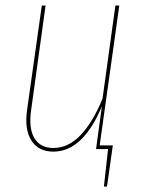

<svg xmlns="http://www.w3.org/2000/svg" viewBox="-20 -538 514 693"><path d="M410.6 -518.1 339.8 -13.2H387.2L366.2 135.3H355L370.1 0H326.7L347.7 -154.3Q279.3 9.3 172.4 9.3Q119.1 9.3 93.5 -30.5Q67.9 -70.3 77.6 -140.1L130.9 -518.1H144.5L92.3 -140.1Q83 -74.7 104.2 -39.3Q125.5 -3.9 172.4 -3.9Q227.1 -3.9 271.5 -51Q315.9 -98.1 350.1 -182.1L396.5 -518.1Z"/></svg>

Font: Fira Sans Compressed Hair
Style: Italic
Weight: 100
Width: 3
Italic angle: -8°
Designer: Carrois Corporate & Edenspiekermann AG
Foundry: Carrois Corporate GbR & Edenspiekermann AG
Version: Version 4.203;PS 004.203;hotconv 1.0.88;makeotf.lib2.5.64775